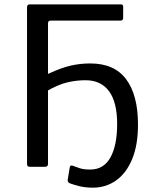

<svg xmlns="http://www.w3.org/2000/svg" viewBox="-20 -762 698 877"><path d="M392.4 -472.2Q502.7 -472.2 556.5 -399.7Q610.3 -327.1 610.3 -193.1Q610.3 -99.4 583.6 -35.1Q556.8 29.3 510.3 62.2Q463.7 95.2 404.2 95.2Q368.2 95.2 339.9 87.7Q311.6 80.2 300.8 76Q294.7 73.7 291.5 69.6Q288.4 65.6 289.4 57.6L298.4 3.8Q299.6 -8.5 310.8 -5.5Q325.7 -0.1 343.5 6.2Q361.4 12.4 392.6 12.4Q453.6 12.4 484.4 -42.7Q515.1 -97.9 515.1 -196.1Q515.1 -295.1 478 -345.3Q440.8 -395.5 371 -395.5Q329.1 -395.5 287.6 -385.8Q246.2 -376 192.7 -345.5V-430.8Q192.7 -420.7 204.1 -426.5Q260.6 -452.7 303.7 -462.5Q346.7 -472.2 392.4 -472.2ZM103.5 -728.4Q103.5 -742 115.2 -742H532.7Q542.7 -742 542.7 -731.1L542.5 -680.4Q542.5 -667.9 529.8 -667.9H212.1Q199.3 -667.9 199.3 -656.1V-13.1Q199.3 0 185.1 0H117.4Q109.4 0 106.5 -3.1Q103.5 -6.2 103.5 -14.1Z"/></svg>

Font: Libre Franklin Thin
Style: Regular
Weight: 100
Designer: Pablo Impallari, Rodrigo Fuenzalida, Nhung Nguyen
Foundry: Impallari Type
Version: Version 3.000